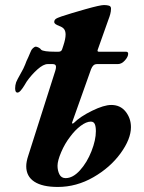

<svg xmlns="http://www.w3.org/2000/svg" viewBox="-20 -727 570 761"><path d="M84 -68Q84 -86 92 -110L199 -446Q202 -455 202 -462Q202 -473 189 -473H169Q152 -473 128.5 -452Q105 -431 86 -404Q83 -399 76 -387.5Q69 -376 62 -368Q55 -360 49 -360Q40 -360 40 -377Q40 -389 44 -401Q48 -411 60 -432Q75 -458 80 -472Q84 -484 92 -500L101 -521Q104 -530 110.5 -536Q117 -542 122 -542Q126 -542 133 -538.5Q140 -535 143 -530Q152 -522 199 -522H212Q223 -522 226 -531L231 -546Q240 -573 240 -590Q240 -603 234.5 -611Q229 -619 215 -624Q205 -628 200 -631.5Q195 -635 195 -640Q195 -647 200.5 -651.5Q206 -656 224 -662Q260 -674 318.5 -690.5Q377 -707 392 -707Q404 -707 412 -704.5Q420 -702 420 -693Q420 -682 417 -671Q414 -660 410 -650L367 -529Q365 -522 372 -522H479Q488 -522 488 -514Q488 -502 475 -487.5Q462 -473 447 -473H365Q356 -473 350.5 -468Q345 -463 341 -453L266 -242Q264 -238 267 -237.5Q270 -237 273 -240Q298 -265 345 -288Q392 -311 421 -311Q457 -311 478 -284.5Q499 -258 499 -223Q499 -176 458 -119.5Q417 -63 350 -24.5Q283 14 209 14Q148 14 116 -7Q84 -28 84 -68ZM360 -207Q360 -226 355.5 -235.5Q351 -245 340 -245Q322 -245 299.5 -228Q277 -211 258 -185Q237 -158 222.5 -124Q208 -90 208 -70Q208 -51 215.5 -36Q223 -21 240 -21Q269 -21 297 -52Q325 -83 342.5 -127.5Q360 -172 360 -207Z"/></svg>

Font: EB Garamond ExtraBold
Style: Italic
Weight: 800
Italic angle: -17.2°
Designer: Georg Duffner and Octavio Pardo
Foundry: Georg Duffner
Version: Version 1.000